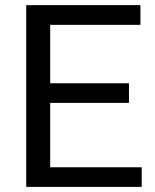

<svg xmlns="http://www.w3.org/2000/svg" viewBox="-20 -731 608 751"><path d="M484.4 -328.6H176.3V-76.7H534.2V0H82.5V-710.9H529.3V-633.8H176.3V-405.3H484.4Z"/></svg>

Font: RobotoDraft
Style: Regular
Weight: 400
Designer: Google
Foundry: Google
Version: Version 2.000988-w1; 2014